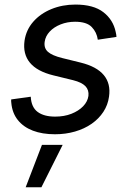

<svg xmlns="http://www.w3.org/2000/svg" viewBox="-20 -568 559 829"><path d="M217.3 11.7Q162.6 11.7 121.8 -3.9Q81.1 -19.5 56.9 -49.8Q32.7 -80.1 28.8 -124Q28.3 -127.9 28.1 -131.3Q27.8 -134.8 28.3 -138.7L112.8 -150.4Q115.2 -105 142.6 -84.7Q169.9 -64.5 218.3 -64.5Q257.3 -64.5 288.3 -76.7Q319.3 -88.9 338.9 -109.1Q358.4 -129.4 361.8 -153.8Q364.7 -179.2 348.9 -195.8Q333 -212.4 295.9 -221.7L210 -242.7Q140.1 -259.8 109.1 -297.4Q78.1 -335 85.9 -392.1Q92.8 -439 123.5 -474.1Q154.3 -509.3 201.9 -528.8Q249.5 -548.3 305.7 -548.3Q383.8 -548.3 426.3 -515.4Q468.8 -482.4 479.5 -430.2Q481 -424.8 481.7 -419.7Q482.4 -414.6 482.9 -408.7L402.3 -396.5Q397.9 -428.7 376 -451.4Q354 -474.1 304.2 -474.1Q270.5 -474.1 241.7 -462.6Q212.9 -451.2 194.6 -431.6Q176.3 -412.1 172.9 -387.7Q168.9 -360.4 187 -344.2Q205.1 -328.1 248.5 -317.4L327.6 -297.9Q397.5 -280.8 428.2 -243.7Q459 -206.5 450.7 -150.4Q445.8 -114.7 426.3 -85Q406.7 -55.2 375.5 -33.4Q344.2 -11.7 303.7 0Q263.2 11.7 217.3 11.7ZM90.8 240.7 161.1 57.6H250.5L158.7 240.7Z"/></svg>

Font: Inter 17pt
Style: Italic
Weight: 400
Italic angle: -9.3988°
Version: Version 4.001;git-66647c0bb